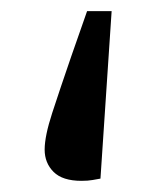

<svg xmlns="http://www.w3.org/2000/svg" viewBox="-20 -179 288 344"><path d="M180 -159 160 141Q154 142 146 143.5Q138 145 126 145Q92 145 76 129Q60 113 60 89Q60 65 73.5 23.5Q87 -18 108 -79Q117 -105 125 -127.5Q133 -150 136 -159Z"/></svg>

Font: Source Serif 4 Caption
Style: Regular
Weight: 400
Designer: Frank Grießhammer
Foundry: Adobe Systems Incorporated
Version: Version 4.004;hotconv 1.0.117;makeotfexe 2.5.65602